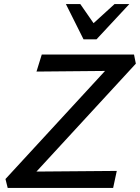

<svg xmlns="http://www.w3.org/2000/svg" viewBox="-20 -927 690 947"><path d="M18 0 7 -44 567 -652 596 -578 160 -574 186 -658H641L650 -613L91 -6L66 -80L556 -84L538 0ZM392 -733 421 -794 545 -907H618L456 -733ZM392 -733 305 -907H376L453 -796L456 -733Z"/></svg>

Font: Ysabeau SemiBold
Style: Italic
Weight: 600
Italic angle: -12°
Designer: Christian Thalmann (Catharsis Fonts)
Version: Version 2.002